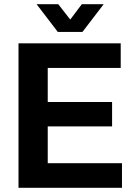

<svg xmlns="http://www.w3.org/2000/svg" viewBox="-20 -893 643 913"><path d="M154 -873H257L314 -800L369 -873H473L372 -741H255ZM68 0V-687H554V-570H207V-408H513V-292H207V-117H560V0Z"/></svg>

Font: Archivo SemiCondensed
Style: Bold
Weight: 680
Width: 4
Designer: Hector Gatti
Foundry: Omnibus-Type
Version: Version 2.001; ttfautohint (v1.8.3)